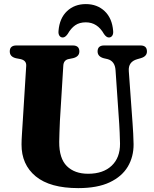

<svg xmlns="http://www.w3.org/2000/svg" viewBox="-20 -928 772 963"><path d="M578 -306 559.5 -576Q556.5 -621.5 519.5 -631.5L500 -636Q469.5 -644.5 469.5 -670Q469.5 -700 502.5 -700H684.5Q717 -700 717 -670Q717 -645.5 687 -636.5L668 -631Q622.5 -618 626 -571.5L645 -308Q647 -282 648.2 -257Q649.5 -232 650 -205Q650.5 -142 621 -92.2Q591.5 -42.5 530 -13.5Q468.5 15.5 372.5 15.5Q231 15.5 159.2 -43.5Q87.5 -102.5 88 -204Q88 -223.5 90.2 -257.5Q92.5 -291.5 94.5 -325L111.5 -598Q113 -624.5 83.5 -631.5L60 -636Q29 -643.5 29 -670Q29 -700 62.5 -700H345Q378 -700 378 -670Q378 -644.5 347.5 -636.5L323 -631.5Q299 -626 297.5 -598.5L280.5 -322Q279 -289.5 278.2 -262.8Q277.5 -236 277 -216.5Q276.5 -133.5 315.2 -95Q354 -56.5 422 -56.5Q497.5 -56.5 540 -96.8Q582.5 -137 582 -207.5Q581.5 -241.5 580.2 -263.8Q579 -286 578 -306ZM410.5 -816Q378.5 -816 357.2 -801.2Q336 -786.5 319.5 -757.5Q307 -740 295 -740Q284 -740 278 -749Q272 -758 273.5 -773Q278.5 -836.5 316 -872Q353.5 -907.5 410.5 -907.5Q467.5 -907.5 505 -872Q542.5 -836.5 547.5 -773Q549 -758 543 -749Q537 -740 526 -740Q513.5 -740 501.5 -757.5Q468.5 -816 410.5 -816Z"/></svg>

Font: Fraunces 72pt S050
Style: Bold
Weight: 700
Version: Version 1.000; ttfautohint (v1.8.3)